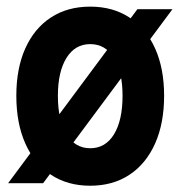

<svg xmlns="http://www.w3.org/2000/svg" viewBox="-20 -561 553 588"><path d="M4.9 0 400.8 -532.9H508.2L112.1 0ZM256.2 7.8Q186.5 7.8 135.8 -26Q85 -59.7 57.5 -121.6Q30 -183.5 30 -267.7Q30 -351.5 57.5 -412.8Q85 -474.1 135.8 -507.4Q186.5 -540.7 256.2 -540.7Q326 -540.7 376.8 -507.2Q427.6 -473.8 455.1 -412.5Q482.6 -351.2 482.6 -267.7Q482.6 -183.6 455.1 -121.7Q427.6 -59.8 376.8 -26Q326 7.8 256.2 7.8ZM256.2 -107Q303 -107 329.2 -149.8Q355.3 -192.6 355.3 -267.7Q355.3 -341 329.2 -383.4Q303 -425.9 256.2 -425.9Q209.9 -425.9 183.6 -383.6Q157.3 -341.3 157.3 -267.7Q157.3 -193 183.6 -150Q209.9 -107 256.2 -107Z"/></svg>

Font: Reddit Sans Condensed
Style: Regular
Weight: 400
Designer: Stephen Hutchings
Foundry: Reddit
Version: Version 1.014